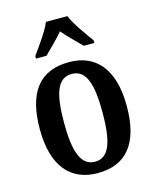

<svg xmlns="http://www.w3.org/2000/svg" viewBox="-116 -845 754 934"><g transform="rotate(-15 261.0 -378.0)"><path d="M113 -619V-606H166C193 -634 233 -671 260 -704C286 -672 329 -632 354 -606H407V-619C380 -657 332 -721 314 -766H206C188 -721 140 -657 113 -619ZM260 10C404 10 480 -81 480 -269C480 -457 397 -548 263 -548C117 -548 42 -457 42 -269C42 -81 125 10 260 10ZM262 -47C190 -47 164 -124 164 -269C164 -415 189 -489 261 -489C333 -489 358 -415 358 -269C358 -124 333 -47 262 -47Z"/></g></svg>

Font: Noto Serif Myanmar Condensed SemiBold
Style: Regular
Weight: 600
Width: 3
Designer: Ben Mitchell and the Monotype Design Team
Foundry: Monotype Imaging Inc.
Version: Version 2.106